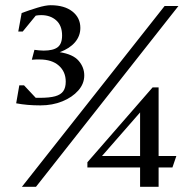

<svg xmlns="http://www.w3.org/2000/svg" viewBox="-20 -716 721 736"><path d="M135 -312Q109 -312 86 -314Q63 -316 42 -320L54 -389H72L117 -341H132Q170 -341 191.5 -347Q213 -353 222.5 -366.5Q232 -380 232 -403Q232 -441 205.5 -464.5Q179 -488 132 -488Q125 -488 118 -488Q111 -488 102 -487L112 -525Q118 -524 129 -523Q140 -522 147 -522Q184 -522 201 -535Q218 -548 218 -580Q218 -618 195.5 -638Q173 -658 138 -658Q133 -658 126.5 -657.5Q120 -657 117 -656L67 -595H50L63 -666Q92 -677 123.5 -686.5Q155 -696 174 -696Q227 -696 257.5 -672Q288 -648 288 -609Q288 -578 267.5 -554Q247 -530 209 -516Q260 -508 281.5 -483Q303 -458 303 -427Q303 -395 280 -369Q257 -343 219 -327.5Q181 -312 135 -312ZM64 0 611 -693H664L118 0ZM517 0V-74H315V-94L565 -381H588V-118H656L641 -74H588V0ZM371 -118H517V-285Z"/></svg>

Font: Ancizar Serif Light
Style: Regular
Weight: 400
Version: Version 8.100